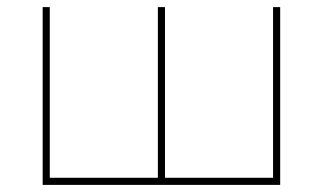

<svg xmlns="http://www.w3.org/2000/svg" viewBox="-20 -520 908 540"><path d="M100 0H768V-500H748V-20H444V-500H424V-20H120V-500H100Z"/></svg>

Font: Perun Thin
Style: Regular
Weight: 100
Foundry: Copyright (c) Stefan Peev, Context Ltd, 2016
Version: Version 1.089